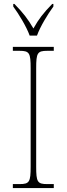

<svg xmlns="http://www.w3.org/2000/svg" viewBox="-20 -951 339 971"><path d="M130 -771H167C183 -816 222 -880 250 -918V-931H244C199 -885 176 -855 149 -807C121 -855 98 -885 53 -931H47V-918C75 -880 114 -816 130 -771ZM45 0H252V-20H219C169 -20 163 -31 163 -108V-606C163 -683 169 -694 219 -694H252V-714H45V-694H79C129 -694 135 -683 135 -606V-108C135 -31 129 -20 79 -20H45Z"/></svg>

Font: Noto Serif SemiCondensed Thin
Style: Regular
Weight: 100
Width: 4
Designer: Monotype Design Team
Foundry: Monotype Imaging Inc.
Version: Version 2.015